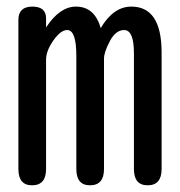

<svg xmlns="http://www.w3.org/2000/svg" viewBox="-20 -553 540 576"><path d="M282.2 -468.8Q320.3 -533.2 374 -533.2Q463.9 -533.2 464.8 -398.4V-45.9Q464.8 2.9 422.9 2.9Q381.8 2.9 381.8 -45.9V-392.6Q381.8 -462.9 352.5 -462.9Q327.1 -462.9 309.6 -429.7Q292 -396.5 292 -377V-45.9Q292 2.9 250 2.9Q209 2.9 209 -45.9V-385.7Q209 -462.9 181.6 -462.9Q162.1 -462.9 140.1 -431.6Q118.2 -400.4 118.2 -374V-45.9Q118.2 2.9 76.2 2.9Q35.2 2.9 35.2 -45.9V-493.2Q35.2 -533.2 77.1 -533.2Q118.2 -533.2 118.2 -498V-470.7Q159.2 -533.2 208 -533.2Q263.7 -533.2 282.2 -468.8Z"/></svg>

Font: MotoyaLMaru
Style: W3 mono
Weight: 400
Version: Version 1.01